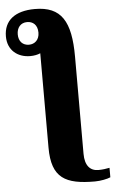

<svg xmlns="http://www.w3.org/2000/svg" viewBox="-156 -807 650 1090"><g transform="rotate(-5 168.5 -262.5)"><path d="M340 240C372 240 412 232 429 224V170C408 174 389 177 365 177C319 177 289 146 289 78V-476C289 -677 236 -765 85 -765C-28 -765 -92 -715 -92 -624C-92 -544 -34 -501 36 -501C58 -501 78 -505 94 -512V26C94 200 173 240 340 240ZM35 -566C-1 -566 -24 -590 -24 -630C-24 -667 -3 -695 35 -695C67 -695 94 -675 94 -630C94 -588 67 -566 35 -566Z"/></g></svg>

Font: UArctic Serif Black
Style: Regular
Weight: 900
Designer: Customization by Puisto advertising & original work Monotype Design Team
Foundry: Monotype Imaging Inc.
Version: Version 2.004